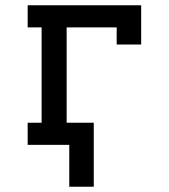

<svg xmlns="http://www.w3.org/2000/svg" viewBox="-20 -550 640 729"><path d="M243 159V0H85V-84H138V-446H85V-530H516V-381H423V-446H233V-84H336V159Z"/></svg>

Font: Iosevka Slab Medium Extended
Style: Regular
Weight: 500
Width: 7
Monospace: yes
Designer: Belleve Invis
Foundry: Belleve Invis
Version: Version 11.1.1; ttfautohint (v1.8.3)